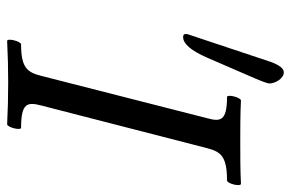

<svg xmlns="http://www.w3.org/2000/svg" viewBox="-162 -670 834 551"><g transform="rotate(90 255.5 -394.0)"><path d="M86 -502C105 -502 125 -525 145 -571L194 -684C212 -725 219 -743 219 -750C219 -766 205 -791 187 -791C176 -791 166 -778 157 -753L79 -519C78 -516 77 -513 77 -510C77 -505 79 -502 86 -502ZM97 3C137 1 177 0 217 0C256 0 296 1 336 3C345 3 355 -37 346 -37C275 -37 272 -55 282 -94L405 -572C415 -609 427 -628 497 -628C507 -628 516 -668 507 -668C467 -666 427 -666 387 -666C348 -666 308 -666 268 -668C259 -668 249 -628 258 -628C327 -628 329 -609 319 -572L197 -94C187 -55 174 -37 107 -37C98 -37 88 3 97 3Z"/></g></svg>

Font: Junicode Two Beta SemiCondensed Medium
Style: Italic
Weight: 500
Width: 4
Italic angle: -10°
Version: Version 1.063